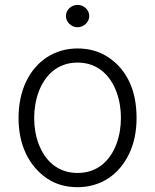

<svg xmlns="http://www.w3.org/2000/svg" viewBox="-20 -750 631 781"><path d="M85.9 -417.6Q101.2 -449.6 122.7 -474.6Q144.2 -499.6 170.8 -517Q197.4 -534.4 228.9 -543.7Q260.3 -552.9 295.5 -552.9Q366.5 -552.9 420.5 -517Q475.9 -480.5 505.7 -418.3Q535.5 -356.2 535.5 -270.2Q535.5 -187.1 505 -123.9Q489.7 -92.3 468.4 -67.1Q447.1 -41.9 420.5 -24.5Q393.8 -7.1 362.4 2.1Q331 11.4 295.5 11.4Q223.4 11.4 170.8 -24.5Q143.8 -43 122.3 -68Q100.9 -93 85.9 -124.1Q71 -155.2 63.2 -191.9Q55.4 -228.7 55.4 -270.2Q55.4 -352.3 85.9 -417.6ZM119 -270.2Q119 -243.3 123.4 -216.3Q127.8 -189.3 137.3 -164.4Q146.7 -139.6 160.9 -118.1Q175.1 -96.6 194.8 -80.6Q214.5 -64.6 239.5 -55.6Q264.6 -46.5 295.5 -46.5Q326 -46.5 351 -55.4Q376.1 -64.3 395.6 -80.1Q415.1 -95.9 429.5 -117.2Q443.9 -138.5 453.3 -163.4Q462.7 -188.2 467.3 -215.6Q471.9 -242.9 471.9 -270.2Q471.9 -297.2 467.5 -324.2Q463.1 -351.2 453.8 -376.2Q444.6 -401.3 430.2 -422.9Q415.8 -444.6 396.3 -460.8Q376.8 -476.9 351.6 -486.2Q326.3 -495.4 295.5 -495.4Q264.9 -495.4 239.9 -486.3Q214.8 -477.3 195.3 -461.3Q175.8 -445.3 161.4 -423.8Q147 -402.3 137.6 -377.3Q128.2 -352.3 123.6 -324.9Q119 -297.6 119 -270.2ZM295.5 -730.1Q305 -730.1 313.7 -726.6Q322.4 -723 329 -716.8Q335.6 -710.6 339.3 -702.4Q343 -694.2 343 -684.7Q343 -675.8 339.3 -667.4Q335.6 -659.1 329 -652.9Q322.4 -646.7 313.7 -642.9Q305 -639.2 295.5 -639.2Q285.9 -639.2 277.2 -642.9Q268.5 -646.7 262.1 -652.9Q255.7 -659.1 252 -667.4Q248.2 -675.8 248.2 -684.7Q248.2 -694.2 252 -702.4Q255.7 -710.6 262.1 -716.8Q268.5 -723 277.2 -726.6Q285.9 -730.1 295.5 -730.1Z"/></svg>

Font: Inter P Light
Style: Regular
Weight: 300
Designer: Rasmus Andersson
Foundry: rsms
Version: Version 3.018;git-588b23468